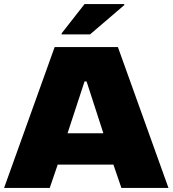

<svg xmlns="http://www.w3.org/2000/svg" viewBox="-20 -918 843 938"><path d="M0 0 247 -688H556L803 0H573L534 -114H262L223 0ZM310 -267H485L403 -520H393ZM281 -750V-755L393 -898H587V-893L420 -750Z"/></svg>

Font: Saira Expanded ExtraBold
Style: Regular
Weight: 800
Width: 7
Designer: Hector Gatti with collaboration of the Omnibus-Type team
Foundry: Omnibus-Type
Version: Version 1.101